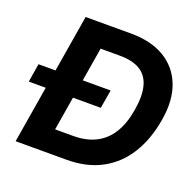

<svg xmlns="http://www.w3.org/2000/svg" viewBox="-127 -861 1009 993"><g transform="rotate(20 377.0 -364.0)"><path d="M338.9 0H127.4L148.4 -127.4H329.1Q400.9 -127.4 453.1 -153.8Q505.4 -180.2 537.8 -232.9Q570.3 -285.6 583 -364.3Q596.2 -442.9 582.5 -495.4Q568.8 -547.9 527.1 -574Q485.4 -600.1 414.6 -600.1H223.1L244.6 -727.5H430.2Q539.6 -727.5 613.8 -683.6Q688 -639.6 720 -558.1Q752 -476.6 732.9 -363.8Q714.4 -251 663.6 -169.4Q612.8 -87.9 531.5 -43.9Q450.2 0 338.9 0ZM329.6 -727.5 209 0H59.1L179.7 -727.5ZM17.6 -313 34.2 -414.6H431.2L414.1 -313Z"/></g></svg>

Font: Inter 24pt
Style: Bold Italic
Weight: 700
Italic angle: -9.3988°
Version: Version 4.001;git-66647c0bb